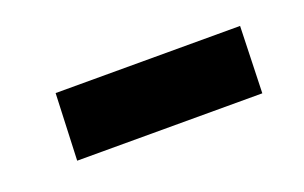

<svg xmlns="http://www.w3.org/2000/svg" viewBox="-32 -417 424 268"><g transform="rotate(-20 180.5 -283.5)"><path d="M55 -333H329L326 -234H51Z"/></g></svg>

Font: Literata 18pt SemiBold
Style: Italic
Weight: 600
Italic angle: -2°
Designer: Latin by Veronika Burian and Jose Scaglione. Greek by Irene Vlachou. Cyrillic by Vera Evstafieva
Foundry: TypeTogether
Version: Version 3.103;gftools[0.9.29]